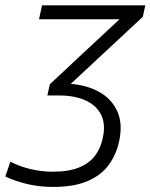

<svg xmlns="http://www.w3.org/2000/svg" viewBox="-88 -516 578 738"><path d="M116.5 202.5Q58.5 202.5 9.2 189.5Q-40 176.5 -67.5 162L-48 105.5Q-13 124 29.8 134Q72.5 144 114 144Q177.5 144 217.2 127.2Q257 110.5 278.2 81.2Q299.5 52 307 14.5Q319 -40 300 -76.2Q281 -112.5 239.2 -130.8Q197.5 -149 140 -149H94L103.5 -192Q129.5 -216 155.5 -240.5Q181.5 -265 206.5 -288.5L371.5 -442H62L73.5 -495.5H470.5L461 -451.5Q413.5 -407.5 366.8 -363.8Q320 -320 272.5 -276L184 -193.5Q245.5 -189 293 -162.8Q340.5 -136.5 362.5 -89Q384.5 -41.5 370 27Q359 78 330 117.8Q301 157.5 248.8 180Q196.5 202.5 116.5 202.5Z"/></svg>

Font: Commissioner Light
Style: Italic
Weight: 300
Italic angle: -12°
Designer: Kostas Bartsokas
Foundry: Kostas Bartsokas
Version: Version 1.000; ttfautohint (v1.8.3)